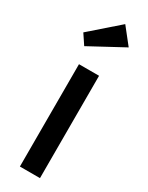

<svg xmlns="http://www.w3.org/2000/svg" viewBox="-207 -818 656 853"><g transform="rotate(30 121.5 -391.0)"><path d="M70 0V-525H173V0ZM50 -606 16 -657 159 -782 224 -700Z"/></g></svg>

Font: Lexend
Style: Regular
Weight: 400
Designer: Bonnie Shaver-Troup, Thomas Jockin
Foundry: Lexend
Version: Version 1.007; ttfautohint (v1.8.3)